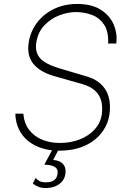

<svg xmlns="http://www.w3.org/2000/svg" viewBox="-20 -752 660 971"><path d="M212 199Q191 199 175 193Q159 187 146 176L160 148Q168.5 157.5 179.8 163.8Q191 170 212 170Q240.5 170 254.2 159Q268 148 271 128Q275 104.5 259.2 93.5Q243.5 82.5 209 81Q205.5 81 205 79.8Q204.5 78.5 206 77L250 -5H281L249 57Q276.5 59.5 290.5 70Q304.5 80.5 308.8 95.5Q313 110.5 311 126Q307.5 150.5 293 166.8Q278.5 183 257.2 191Q236 199 212 199ZM277 10Q232 10 192.8 -2.2Q153.5 -14.5 123.5 -38.2Q93.5 -62 76.2 -96.8Q59 -131.5 57.5 -177H98Q102 -128 127.5 -95Q153 -62 193.5 -45.5Q234 -29 282 -29Q339.5 -29 385.5 -47.8Q431.5 -66.5 460.5 -99.5Q489.5 -132.5 495 -175Q500 -213.5 491.5 -243.5Q483 -273.5 459.5 -294.5Q436 -315.5 395.5 -327L254.5 -367Q184.5 -387 150.2 -427.2Q116 -467.5 124.5 -532Q132 -589 165 -634.2Q198 -679.5 251 -705.8Q304 -732 370 -732Q444.5 -732 490.5 -702.2Q536.5 -672.5 555.5 -626.5Q574.5 -580.5 568 -532H527Q529.5 -592 506.8 -626.8Q484 -661.5 445.8 -676.2Q407.5 -691 363 -691Q324 -691 280.2 -674.5Q236.5 -658 203.5 -623Q170.5 -588 163 -533Q157 -486.5 183.2 -457Q209.5 -427.5 283.5 -405.5L418.5 -365.5Q456 -354.5 480.2 -335.2Q504.5 -316 517.8 -291Q531 -266 534.5 -237Q538 -208 534 -177Q527.5 -126 496.2 -83.5Q465 -41 410 -15.5Q355 10 277 10Z"/></svg>

Font: Public Sans Thin
Style: Italic
Weight: 100
Italic angle: -8°
Designer: The Public Sans project authors (U.S. Web Design System). Libre Franklin designed by Pablo Impallari and Rodrigo Fuenzal
Version: Version 2.000